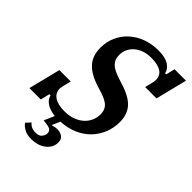

<svg xmlns="http://www.w3.org/2000/svg" viewBox="-279 -828 1156 1156"><g transform="rotate(45 299.5 -250.0)"><path d="M208 210Q168 210 144 195.5Q120 181 111 166L138 137Q157 164 198 164Q228 164 240 147.5Q252 131 252 115Q252 102 242.5 92.5Q233 83 204 80L180 77L209 11Q164 6 136.5 -12.5Q109 -31 103 -59H93L79 0H-18L33 -204H130L118 -157Q116 -147 114.5 -140.5Q113 -134 113 -127Q113 -91 143 -70.5Q173 -50 229 -50Q268 -50 299 -61Q330 -72 352 -91.5Q374 -111 385.5 -136.5Q397 -162 397 -191Q397 -227 376.5 -248.5Q356 -270 306 -286L264 -299Q186 -324 149 -365.5Q112 -407 112 -474Q112 -524 131 -567Q150 -610 184.5 -642Q219 -674 267 -692Q315 -710 373 -710Q430 -710 461 -689.5Q492 -669 496 -641H506L520 -698H617L567 -497H470L482 -544Q486 -561 486 -573Q486 -611 456.5 -629.5Q427 -648 373 -648Q336 -648 308 -637.5Q280 -627 261 -609.5Q242 -592 232.5 -570Q223 -548 223 -524Q223 -506 227.5 -491.5Q232 -477 243.5 -464.5Q255 -452 274.5 -441.5Q294 -431 323 -422L363 -409Q444 -383 478 -343Q512 -303 512 -240Q512 -190 494 -145.5Q476 -101 443 -67Q410 -33 362.5 -12.5Q315 8 257 11L236 59L238 63Q258 56 275 56Q302 56 319.5 69Q337 82 337 108Q337 132 326.5 150.5Q316 169 298 182.5Q280 196 256.5 203Q233 210 208 210Z"/></g></svg>

Font: IBM Plex Serif SmBld
Style: Italic
Weight: 600
Italic angle: -14°
Designer: Mike Abbink, Paul van der Laan, Pieter van Rosmalen
Foundry: Bold Monday
Version: Version 3.001